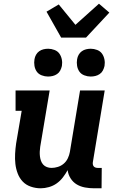

<svg xmlns="http://www.w3.org/2000/svg" viewBox="-20 -1008 640 1036"><path d="M200 8Q172 8 146 -1Q120 -10 102.5 -28.5Q85 -47 75.5 -72Q66 -97 63 -123.5Q60 -150 61.5 -178Q63 -206 67 -234L97 -410H64V-520H248L197 -216Q195 -203 194.5 -190Q194 -177 195.5 -164.5Q197 -152 201 -140.5Q205 -129 213 -120Q221 -111 233 -106.5Q245 -102 258 -102Q275 -102 292.5 -107.5Q310 -113 324 -125Q338 -137 346 -154Q354 -171 357 -188L412 -520H545L481 -133Q480 -127 481 -121Q482 -115 485.5 -110.5Q489 -106 495 -104Q501 -102 507 -102H529L528 8H488Q463 8 438.5 3.5Q414 -1 394 -13Q374 -25 361 -45.5Q348 -66 345 -90Q334 -70 319.5 -51Q305 -32 286 -18.5Q267 -5 244 1.5Q221 8 200 8ZM469 -595Q452 -595 435 -601.5Q418 -608 408.5 -621.5Q399 -635 396 -652.5Q393 -670 396 -688Q398 -701 404.5 -712.5Q411 -724 421.5 -731.5Q432 -739 444.5 -742Q457 -745 470 -745Q487 -745 504 -738.5Q521 -732 530.5 -718.5Q540 -705 543.5 -687.5Q547 -670 544 -652Q541 -639 535 -627.5Q529 -616 518 -608.5Q507 -601 494.5 -598Q482 -595 469 -595ZM239 -595Q222 -595 205 -601.5Q188 -608 178.5 -621.5Q169 -635 166 -652.5Q163 -670 166 -688Q168 -701 174.5 -712.5Q181 -724 191.5 -731.5Q202 -739 214.5 -742Q227 -745 240 -745Q257 -745 274 -738.5Q291 -732 300.5 -718.5Q310 -705 313.5 -687.5Q317 -670 314 -652Q311 -639 305 -627.5Q299 -616 288 -608.5Q277 -601 264.5 -598Q252 -595 239 -595ZM310 -805 231 -945 297 -984 387 -874 514 -988 570 -940 444 -805Z"/></svg>

Font: Iosevka HT Extrabold Extended
Style: Italic
Weight: 800
Width: 7
Italic angle: -9°
Monospace: yes
Designer: Belleve Invis
Foundry: Belleve Invis
Version: Version 32.3.0; ttfautohint (v1.8.4)